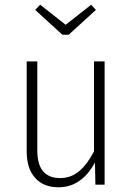

<svg xmlns="http://www.w3.org/2000/svg" viewBox="-20 -782 561 813"><path d="M423 0H384L382 -94Q325 11 228 11Q164 11 128.5 -29Q93 -69 93 -140V-522H138V-144Q138 -28 235 -28Q281 -28 315.5 -57.5Q350 -87 378 -141V-522H423ZM366 -762 386 -740 271 -635H244L129 -740L150 -762L258 -677Z"/></svg>

Font: Fira Sans Condensed ExtraLight
Style: Regular
Weight: 275
Width: 3
Designer: Carrois Corporate & Edenspiekermann AG
Foundry: Carrois Corporate GbR & Edenspiekermann AG
Version: Version 4.203